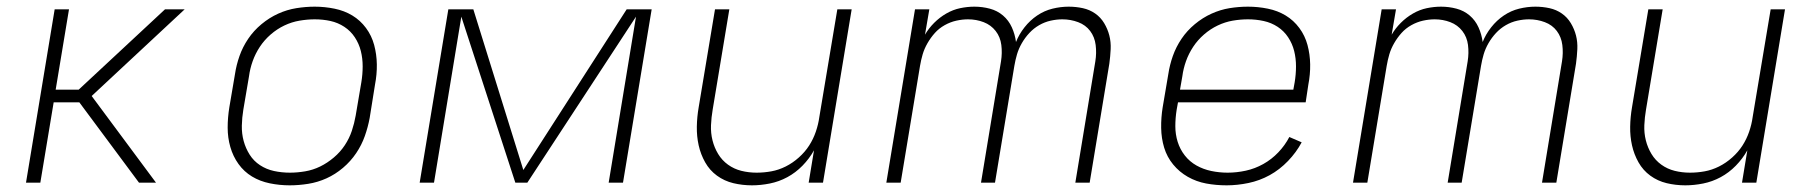

<svg xmlns="http://www.w3.org/2000/svg" viewBox="-20 -548 5440 576"><path d="M58 0 144 -520H187L147 -279H216L475 -520H534L255 -260L448 0H397L218 -241H141L101 0Z M849 8Q819 8 789.5 2Q760 -4 736 -18.5Q712 -33 695.5 -56Q679 -79 671 -107Q663 -135 663 -165Q663 -195 668 -226L685 -326Q689 -353 698.5 -380Q708 -407 724.5 -431.5Q741 -456 764.5 -475.5Q788 -495 814.5 -507Q841 -519 869 -523.5Q897 -528 924 -528Q954 -528 983.5 -522Q1013 -516 1037 -501.5Q1061 -487 1078 -464Q1095 -441 1102.5 -413Q1110 -385 1110.5 -355Q1111 -325 1105 -294L1089 -194Q1084 -167 1074.5 -140Q1065 -113 1048.5 -88.5Q1032 -64 1009 -44.5Q986 -25 959.5 -13Q933 -1 904.5 3.5Q876 8 849 8ZM850 -30Q872 -30 895.5 -34Q919 -38 940.5 -48.5Q962 -59 981.5 -75.5Q1001 -92 1014.5 -112.5Q1028 -133 1035.5 -155.5Q1043 -178 1047 -201L1064 -301Q1068 -325 1068 -349Q1068 -373 1062.5 -395Q1057 -417 1044.5 -436Q1032 -455 1013 -467.5Q994 -480 971.5 -485Q949 -490 924 -490Q902 -490 878.5 -486Q855 -482 833 -471.5Q811 -461 792 -444.5Q773 -428 759.5 -407.5Q746 -387 738 -364.5Q730 -342 727 -319L710 -219Q706 -195 705.5 -171Q705 -147 711 -125Q717 -103 729 -84Q741 -65 760 -52.5Q779 -40 802 -35Q825 -30 850 -30Z M1239 0 1325 -520H1400L1550 -38L1860 -520H1935L1849 0H1806L1888 -498L1562 0H1526L1364 -498L1282 0Z M2236 8Q2207 8 2180 1.5Q2153 -5 2131 -21Q2109 -37 2095.5 -61Q2082 -85 2076 -112Q2070 -139 2070.5 -168Q2071 -197 2076 -226L2125 -520H2168L2118 -219Q2114 -196 2113 -172.5Q2112 -149 2117.5 -127Q2123 -105 2134.5 -86Q2146 -67 2164 -54Q2182 -41 2204 -35.5Q2226 -30 2250 -30Q2272 -30 2294 -34Q2316 -38 2337 -48.5Q2358 -59 2376.5 -75.5Q2395 -92 2407.5 -111.5Q2420 -131 2427.5 -153Q2435 -175 2438 -197L2492 -520H2535L2449 0H2406L2422 -97Q2408 -72 2387.5 -51Q2367 -30 2342 -16.5Q2317 -3 2289.5 2.5Q2262 8 2236 8Z M2639 0 2725 -520H2768L2755 -444Q2766 -463 2782.5 -479.5Q2799 -496 2819 -507.5Q2839 -519 2860.5 -523.5Q2882 -528 2903 -528Q2927 -528 2949.5 -522Q2972 -516 2989 -501.5Q3006 -487 3015.5 -466Q3025 -445 3028 -422Q3037 -445 3053.5 -466Q3070 -487 3091.5 -501.5Q3113 -516 3137.5 -522Q3162 -528 3186 -528Q3208 -528 3228.5 -523.5Q3249 -519 3265.5 -507.5Q3282 -496 3292.5 -478.5Q3303 -461 3308 -441.5Q3313 -422 3312 -400.5Q3311 -379 3308 -357L3249 0H3206L3266 -364Q3270 -389 3267 -413Q3264 -437 3250.5 -455Q3237 -473 3214.5 -481.5Q3192 -490 3167 -490Q3150 -490 3132 -486Q3114 -482 3097.5 -472.5Q3081 -463 3068 -449Q3055 -435 3045.5 -418.5Q3036 -402 3031 -385Q3026 -368 3023 -350L2965 0H2923L2983 -364Q2987 -389 2984 -413Q2981 -437 2967 -455Q2953 -473 2931 -481.5Q2909 -490 2884 -490Q2867 -490 2849 -486Q2831 -482 2814 -472.5Q2797 -463 2784.5 -449Q2772 -435 2762.5 -418.5Q2753 -402 2748 -385Q2743 -368 2740 -350L2682 0Z M3660 8Q3628 8 3598.5 2.5Q3569 -3 3543.5 -17.5Q3518 -32 3499.5 -54.5Q3481 -77 3472.5 -105Q3464 -133 3463.5 -164Q3463 -195 3468 -226L3485 -326Q3489 -353 3498.5 -380Q3508 -407 3524.5 -431.5Q3541 -456 3564.5 -475.5Q3588 -495 3614.5 -507Q3641 -519 3668.5 -523.5Q3696 -528 3724 -528Q3754 -528 3783.5 -522Q3813 -516 3837 -501.5Q3861 -487 3878 -464Q3895 -441 3902.5 -413Q3910 -385 3910.5 -355Q3911 -325 3905 -294L3897 -241H3514L3510 -219Q3506 -194 3506 -169.5Q3506 -145 3513 -122.5Q3520 -100 3534.5 -81.5Q3549 -63 3569.5 -51.5Q3590 -40 3614 -35Q3638 -30 3663 -30Q3690 -30 3717.5 -36Q3745 -42 3770 -56Q3795 -70 3815 -91Q3835 -112 3848 -137L3885 -121Q3869 -91 3844 -65Q3819 -39 3789 -22.5Q3759 -6 3725.5 1Q3692 8 3660 8ZM3520 -279H3860L3864 -301Q3868 -325 3868 -349Q3868 -373 3862.5 -395Q3857 -417 3844.5 -436Q3832 -455 3813 -467.5Q3794 -480 3771 -485Q3748 -490 3724 -490Q3701 -490 3678 -486Q3655 -482 3633 -471.5Q3611 -461 3592 -444.5Q3573 -428 3559.5 -407.5Q3546 -387 3538 -364.5Q3530 -342 3527 -319Z M4039 0 4125 -520H4168L4155 -444Q4166 -463 4182.5 -479.5Q4199 -496 4219 -507.5Q4239 -519 4260.5 -523.5Q4282 -528 4303 -528Q4327 -528 4349.5 -522Q4372 -516 4389 -501.5Q4406 -487 4415.5 -466Q4425 -445 4428 -422Q4437 -445 4453.5 -466Q4470 -487 4491.5 -501.5Q4513 -516 4537.5 -522Q4562 -528 4586 -528Q4608 -528 4628.5 -523.5Q4649 -519 4665.5 -507.5Q4682 -496 4692.5 -478.5Q4703 -461 4708 -441.5Q4713 -422 4712 -400.5Q4711 -379 4708 -357L4649 0H4606L4666 -364Q4670 -389 4667 -413Q4664 -437 4650.5 -455Q4637 -473 4614.5 -481.5Q4592 -490 4567 -490Q4550 -490 4532 -486Q4514 -482 4497.5 -472.5Q4481 -463 4468 -449Q4455 -435 4445.5 -418.5Q4436 -402 4431 -385Q4426 -368 4423 -350L4365 0H4323L4383 -364Q4387 -389 4384 -413Q4381 -437 4367 -455Q4353 -473 4331 -481.5Q4309 -490 4284 -490Q4267 -490 4249 -486Q4231 -482 4214 -472.5Q4197 -463 4184.5 -449Q4172 -435 4162.5 -418.5Q4153 -402 4148 -385Q4143 -368 4140 -350L4082 0Z M5036 8Q5007 8 4980 1.5Q4953 -5 4931 -21Q4909 -37 4895.5 -61Q4882 -85 4876 -112Q4870 -139 4870.5 -168Q4871 -197 4876 -226L4925 -520H4968L4918 -219Q4914 -196 4913 -172.5Q4912 -149 4917.5 -127Q4923 -105 4934.5 -86Q4946 -67 4964 -54Q4982 -41 5004 -35.5Q5026 -30 5050 -30Q5072 -30 5094 -34Q5116 -38 5137 -48.5Q5158 -59 5176.5 -75.5Q5195 -92 5207.5 -111.5Q5220 -131 5227.5 -153Q5235 -175 5238 -197L5292 -520H5335L5249 0H5206L5222 -97Q5208 -72 5187.5 -51Q5167 -30 5142 -16.5Q5117 -3 5089.5 2.5Q5062 8 5036 8Z"/></svg>

Font: Iosevka Aile Extralight
Style: Italic
Weight: 200
Italic angle: -9°
Designer: Belleve Invis
Foundry: Belleve Invis
Version: Version 31.1.0; ttfautohint (v1.8.4)